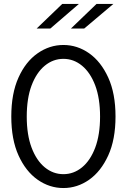

<svg xmlns="http://www.w3.org/2000/svg" viewBox="-20 -938 640 969"><path d="M300 11Q229.9 11 169.9 -31Q110 -73 73.5 -153.5Q37 -234 37 -350Q37 -466 73.3 -546.5Q109.5 -627 169.8 -669Q230 -711 300 -711Q370.3 -711 430 -669Q489.6 -627 526.3 -546.5Q563 -466 563 -350Q563 -234 526.3 -153.5Q489.6 -73 430 -31Q370.3 11 300 11ZM300 -59Q352 -59 394.1 -93.5Q436.1 -128.1 460.6 -193Q485 -258 485 -349.5Q485 -442 460.6 -506.8Q436.1 -571.6 394.1 -606.3Q352 -641 300 -641Q248 -641 205.9 -606.3Q163.9 -571.6 139.4 -506.8Q115 -442 115 -349.5Q115 -258 139.4 -193Q163.9 -128.1 205.9 -93.5Q248 -59 300 -59ZM165 -794 294 -918H378L234 -794ZM338 -794 467 -918H552L405 -794Z"/></svg>

Font: Red Hat Mono VF Light
Style: Regular
Weight: 300
Monospace: yes
Designer: Pentagram, MCKL
Foundry: Pentagram, MCKL
Version: Version 1.023